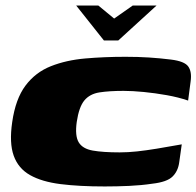

<svg xmlns="http://www.w3.org/2000/svg" viewBox="-20 -667 709 693"><path d="M255 -647H335L392 -600L459 -647H545L407 -521H355ZM24 -226Q36 -310 72 -358Q108 -406 163.5 -428Q219 -450 288 -456Q357 -462 433 -462Q478 -462 517.5 -459.5Q557 -457 597 -452Q646 -446 659.5 -427Q673 -408 668 -373L659 -304Q624 -316 582 -323.5Q540 -331 499 -335Q458 -339 426 -339Q374 -339 339 -333.5Q304 -328 284.5 -304.5Q265 -281 257 -227Q250 -177 264 -153.5Q278 -130 315 -123.5Q352 -117 412 -117Q442 -117 474.5 -120.5Q507 -124 546.5 -130.5Q586 -137 636 -146L627 -82Q623 -50 603 -30Q583 -10 530 -4Q490 2 446 4Q402 6 358 6Q266 6 198.5 -2.5Q131 -11 88.5 -35Q46 -59 29.5 -105Q13 -151 24 -226Z"/></svg>

Font: Genos Thin Black
Style: Italic
Weight: 900
Italic angle: -8°
Version: Version 1.010